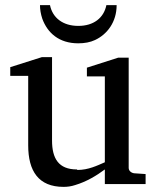

<svg xmlns="http://www.w3.org/2000/svg" viewBox="-20 -717 608 749"><path d="M280 -56C209 -56 183 -98 183 -169V-494H143L20 -455V-421H90V-150C90 -50 130 12 228 12C243 12 258 10 273 5C317 -8 357 -32 389 -56V1H548V-38L504 -41C493 -42 482 -50 482 -62V-492H441L319 -453V-419H389V-84C359 -71 325 -54 282 -54ZM285 -616C226 -616 185 -647 175 -697H136C136 -680 139 -662 145 -644C165 -589 210 -548 285 -548C310 -548 332 -552 351 -561C398 -583 435 -631 435 -697H395C385 -647 345 -616 286 -616Z"/></svg>

Font: Veleka
Style: Regular
Weight: 400
Designer: Stefan Peev, Context Ltd, 2016; SIL International, 1997-2014.
Foundry: Stefan Peev, Context Ltd, 2016
Version: Version 1.000